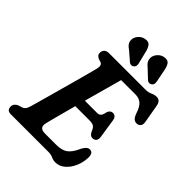

<svg xmlns="http://www.w3.org/2000/svg" viewBox="-264 -1051 1193 1193"><g transform="rotate(45 332.5 -455.0)"><path d="M370 0H40Q19 0 11.5 -9.5Q4 -19 4 -33.5Q4 -47.5 12.2 -57.2Q20.5 -67 32.5 -72L56 -79Q69.5 -83.5 77 -92Q84.5 -100.5 90.5 -120.5Q94.5 -135 104 -168.2Q113.5 -201.5 126 -246.8Q138.5 -292 152.2 -341.5Q166 -391 178.8 -437.8Q191.5 -484.5 201.5 -521.8Q211.5 -559 216.5 -578.5Q225 -614.5 204.5 -623L182 -630Q172.5 -635 166 -642Q159.5 -649 159.5 -661Q159.5 -678.5 170.2 -689.2Q181 -700 201.5 -700H521Q547.5 -700 566.2 -709Q585 -718 603.5 -718Q636 -718 642.5 -677.5L663.5 -557.5Q667 -537.5 659.2 -526.2Q651.5 -515 637 -512.5Q620 -510.5 608 -519.8Q596 -529 586.5 -555.5Q572.5 -599.5 551.8 -617.2Q531 -635 499.5 -635H373.5Q368 -614.5 357.2 -575.8Q346.5 -537 332.8 -487.2Q319 -437.5 304.5 -385H411.5Q428 -385 437 -394Q446 -403 451.5 -432Q461 -455 481.5 -455Q496 -455 504 -446.2Q512 -437.5 514 -424L533.5 -297Q536.5 -274.5 527.5 -264Q518.5 -253.5 503 -253.5Q491 -253.5 483 -260.8Q475 -268 470 -279Q460 -305 447.5 -312Q435 -319 412 -319H286.5Q273.5 -270.5 262 -227.5Q250.5 -184.5 242.5 -154Q234.5 -123.5 232 -111.5Q222 -65.5 273.5 -65.5H374Q420 -65.5 447.5 -84.5Q475 -103.5 499 -157.5Q518 -193.5 540.5 -193.5Q570.5 -193.5 570.5 -151Q569 -107 552 -68.8Q535 -30.5 507.2 -7.2Q479.5 16 445.5 16Q426.5 16 409.8 8Q393 0 370 0ZM521.5 -860.5 536.5 -784.5Q538 -774.5 536.5 -765.8Q535 -757 526.5 -750.5Q519 -744.5 509.5 -745Q500 -745.5 493 -751.5L439 -802.5Q419 -818 410.8 -832.8Q402.5 -847.5 404.5 -867Q407.5 -888 424.5 -905.2Q441.5 -922.5 465 -925.5Q493.5 -929.5 505 -910.8Q516.5 -892 521.5 -860.5ZM359 -860.5 377.5 -785.5Q379.5 -775.5 378.5 -767Q377.5 -758.5 369.5 -751.5Q353.5 -738 335.5 -750.5L279.5 -799Q258.5 -813 249 -826.8Q239.5 -840.5 240.5 -860Q242 -881 258.5 -899Q275 -917 298.5 -921Q327 -926.5 339.8 -909Q352.5 -891.5 359 -860.5Z"/></g></svg>

Font: Fraunces 72pt S100 SemiBold
Style: Italic
Weight: 600
Italic angle: -16°
Version: Version 1.000; ttfautohint (v1.8.3)